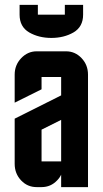

<svg xmlns="http://www.w3.org/2000/svg" viewBox="-20 -765 420 785"><path d="M134.8 -705.1H245.1V-745.1H319.8V-705.1Q319.8 -655.3 280.3 -632.3Q241.2 -609.9 189.9 -609.9Q138.7 -609.9 99.6 -632.3Q60.1 -655.3 60.1 -705.1V-745.1H134.8ZM129.9 0Q92.3 0 66.4 -27.3Q40 -55.2 40 -95.2V-279.8L230 -375V-450.2H149.9V-399.9L40 -345.2V-460Q40 -499 66.4 -526.9Q93.3 -555.2 129.9 -555.2H250Q287.1 -555.2 313.5 -527.3Q339.8 -499.5 339.8 -460V0H230V-50.8Q224.1 -38.1 213.4 -27.3Q187.5 0 149.9 0ZM149.9 -234.9V-105H230V-274.9Z"/></svg>

Font: Horta
Style: Regular
Weight: 600
Width: 3
Version: Version 0.11